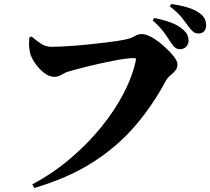

<svg xmlns="http://www.w3.org/2000/svg" viewBox="-20 -875 1042 952"><path d="M827 -664Q814 -685 794 -713Q774 -741 737 -774L745 -786Q789 -777 826.5 -763.5Q864 -750 889 -727Q904 -714 909.5 -700.5Q915 -687 915 -673Q915 -656 903 -643.5Q891 -631 872 -631Q859 -631 848.5 -639Q838 -647 827 -664ZM913 -746Q901 -763 882.5 -786.5Q864 -810 822 -844L829 -855Q874 -849 910 -838Q946 -827 968 -811Q987 -798 994.5 -782.5Q1002 -767 1002 -749Q1002 -731 992 -720Q982 -709 964 -709Q948 -709 937.5 -718Q927 -727 913 -746ZM235 -643Q258 -643 290 -644.5Q322 -646 358.5 -649Q395 -652 432 -656Q469 -660 502.5 -664Q536 -668 562 -672Q588 -676 602 -679Q627 -685 638.5 -691Q650 -697 659 -701.5Q668 -706 684 -706Q705 -706 734.5 -689Q764 -672 792.5 -646.5Q821 -621 840.5 -596.5Q860 -572 860 -557Q860 -537 849 -524.5Q838 -512 824.5 -501Q811 -490 802 -474Q738 -354 651 -252Q564 -150 442 -71.5Q320 7 150 57L140 39Q240 -14 326.5 -87Q413 -160 481 -243.5Q549 -327 593.5 -413Q638 -499 654 -578Q655 -582 653 -584.5Q651 -587 647 -587Q627 -587 599.5 -583.5Q572 -580 540 -573.5Q508 -567 475.5 -560Q443 -553 413.5 -545.5Q384 -538 360 -531.5Q336 -525 322 -521Q306 -517 287 -505.5Q268 -494 249 -494Q223 -494 197.5 -514.5Q172 -535 153 -563Q134 -591 129 -613Q124 -636 124 -653Q124 -670 125 -689L137 -694Q162 -672 184.5 -657.5Q207 -643 235 -643Z"/></svg>

Font: Early Summer Mincho Heavy
Style: Regular
Weight: 900
Designer: GuiWonder
Version: Version 1.002